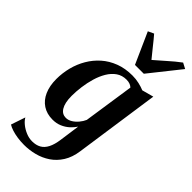

<svg xmlns="http://www.w3.org/2000/svg" viewBox="-328 -897 1215 1215"><g transform="rotate(45 279.0 -290.0)"><path d="M456.5 28Q448 89 421 131.8Q394 174.5 355 200.8Q316 227 269.8 239Q223.5 251 176.5 251Q146 251 117 246.8Q88 242.5 64.8 235Q41.5 227.5 27 218L59.5 122Q69.5 140.5 91.2 158.2Q113 176 140.8 187.5Q168.5 199 196 199Q231 199 255.8 185.2Q280.5 171.5 296 141.2Q311.5 111 318 62.5L337 -73Q323 -51.5 302 -32.5Q281 -13.5 253.2 -1.5Q225.5 10.5 191 10.5Q139.5 10.5 102.5 -13.8Q65.5 -38 45.8 -82.8Q26 -127.5 26 -188.5Q26 -242 39.2 -294Q52.5 -346 79 -391.2Q105.5 -436.5 144.5 -471Q183.5 -505.5 235.2 -525.2Q287 -545 351 -545Q382.5 -545 411.5 -538.2Q440.5 -531.5 461.5 -522.5L539 -543.5ZM396 -481.5Q388 -489.5 374.8 -494.8Q361.5 -500 343.5 -500Q304.5 -500 275.5 -479.8Q246.5 -459.5 226.2 -425.5Q206 -391.5 193.8 -349.8Q181.5 -308 175.8 -264.5Q170 -221 170 -182Q170 -149.5 175.2 -126Q180.5 -102.5 190.2 -87Q200 -71.5 213 -64.2Q226 -57 242 -57Q263.5 -57 283.8 -69.5Q304 -82 320.2 -101.5Q336.5 -121 345.5 -142ZM315 -603.5 222 -811.5 260.5 -829.5Q286 -800 312.5 -766.2Q339 -732.5 366.5 -699.5Q405 -732 441.8 -765.2Q478.5 -798.5 520 -829.5L558 -809.5L394 -603.5Z"/></g></svg>

Font: Merriweather 72pt
Style: Bold Italic
Weight: 700
Italic angle: -7.8°
Version: Version 2.101